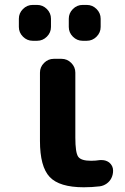

<svg xmlns="http://www.w3.org/2000/svg" viewBox="-20 -791 522 800"><path d="M116.2 -621.1Q92.8 -621.1 75.7 -638.2Q58.6 -655.3 58.6 -678.7V-712.9Q58.6 -736.3 75.7 -753.4Q92.8 -770.5 116.2 -770.5H134.8Q158.2 -770.5 175.3 -753.4Q192.4 -736.3 192.4 -712.9V-678.7Q192.4 -655.3 175.3 -638.2Q158.2 -621.1 134.8 -621.1ZM324.2 -621.1Q300.8 -621.1 283.7 -638.2Q266.6 -655.3 266.6 -678.7V-712.9Q266.6 -736.3 283.7 -753.4Q300.8 -770.5 324.2 -770.5H341.8Q365.2 -770.5 382.3 -753.4Q399.4 -736.3 399.4 -712.9V-678.7Q399.4 -655.3 382.3 -638.2Q365.2 -621.1 341.8 -621.1ZM293.9 -217.8Q293.9 -155.3 305.7 -138.2Q317.4 -121.1 359.4 -121.1Q377.9 -121.1 396.5 -124Q400.4 -124 404.3 -124Q420.9 -124 434.6 -114.3Q451.2 -100.6 451.2 -80.1Q451.2 -63.5 444.3 -49.3Q437.5 -35.2 424.3 -25.9Q411.1 -16.6 395.5 -14.6Q362.3 -10.7 329.1 -10.7Q227.5 -10.7 187 -53.7Q146.5 -96.7 146.5 -204.1V-488.3Q146.5 -511.7 163.6 -528.8Q180.7 -545.9 204.1 -545.9H236.3Q259.8 -545.9 276.9 -528.8Q293.9 -511.7 293.9 -488.3Z"/></svg>

Font: Gen Jyuu Gothic Bold
Style: Bold
Weight: 700
Designer: [Source Han Sans]
Ryoko NISHIZUKA  (kana & ideographs); Paul D. Hunt (Latin, Greek & Cyrillic); Wenlong ZHANG  (bopomofo
Version: Version 1.002.20150607